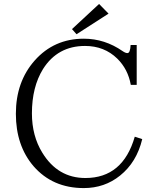

<svg xmlns="http://www.w3.org/2000/svg" viewBox="-20 -935 770 969"><path d="M669.9 -506.8H640.1Q626 -585.9 571.8 -639.2Q506.3 -703.1 409.2 -703.1Q271 -703.1 197.3 -586.9Q141.1 -496.1 141.1 -362.8Q141.1 -249.5 193.4 -164.6Q271.5 -36.6 411.1 -36.6Q600.1 -36.6 660.2 -245.1L697.8 -232.9Q669.9 -116.2 585.9 -48.8Q507.8 14.2 402.8 14.2Q245.1 14.2 148.9 -96.7Q60.1 -200.7 60.1 -360.8Q60.1 -522.5 155.3 -629.9Q252.9 -739.7 402.8 -739.7Q508.8 -739.7 599.1 -676.8Q613.3 -667 623 -667Q637.2 -667 639.2 -708H669.9ZM480 -915 527.8 -866.2 366.2 -762.2 343.3 -788.1Z"/></svg>

Font: I.Ming
Style: Regular
Weight: 400
Designer: Ichiten Fonts Project
Version: Version 5.10 Mar 24, 2018